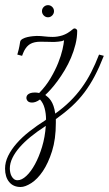

<svg xmlns="http://www.w3.org/2000/svg" viewBox="-23 -456 433 764"><path d="M45.9 -238.8Q48.8 -248.5 51.5 -259.5Q54.2 -270.5 57.1 -289.1Q58.1 -296.4 66.9 -301.3Q75.7 -306.2 86.7 -308.6Q97.7 -311 108.2 -312Q118.7 -313 123 -313Q139.6 -313 155 -311Q170.4 -309.1 187 -309.1Q205.6 -309.1 225.3 -315.2Q245.1 -321.3 268.1 -340.8Q269.5 -342.3 271 -342.5Q272.5 -342.8 273.9 -342.8Q277.8 -342.8 281 -339.8Q284.2 -336.9 284.2 -334Q284.2 -306.6 277.3 -279.3Q270.5 -252 259.5 -226.1Q248.5 -200.2 234.6 -177Q220.7 -153.8 206.5 -134.5Q192.4 -115.2 179.4 -100.8Q166.5 -86.4 157.2 -78.1Q162.6 -74.2 168.5 -68.8Q174.3 -63.5 179.9 -55.2Q185.5 -46.9 189.9 -34.4Q194.3 -22 196.8 -3.9Q229.5 -27.3 255.4 -52.7Q281.2 -78.1 302 -106.7Q322.8 -135.3 339.6 -168Q356.4 -200.7 371.1 -238.8L390.1 -233.9Q372.6 -189 354 -153.6Q335.4 -118.2 313.2 -88.6Q291 -59.1 263.2 -33.4Q235.4 -7.8 199.2 18.1V33.2Q199.2 97.7 184.1 145.5Q168.9 193.4 147.5 225.1Q126 256.8 101.6 272.5Q77.1 288.1 59.1 288.1Q29.8 288.1 13.4 268.1Q-2.9 248 -2.9 214.8Q-2.9 189.5 9.5 164.1Q22 138.7 43.5 114.3Q64.9 89.8 94.5 66.7Q124 43.5 158.2 22Q158.2 21 158.7 21Q159.2 21 160.2 20Q160.2 -4.4 154.5 -25.4Q148.9 -46.4 136.2 -60.1Q126.5 -53.2 118.7 -50.5Q110.8 -47.9 105 -47.9Q92.8 -47.9 87.4 -53.7Q82 -59.6 82 -66.9Q82 -68.4 82.8 -71.8Q83.5 -75.2 86.9 -78.9Q90.3 -82.5 97.2 -85.2Q104 -87.9 116.2 -87.9Q120.1 -87.9 124.3 -87.4Q128.4 -86.9 132.8 -85.9Q159.7 -113.3 178.2 -144.8Q196.8 -176.3 208.5 -205.6Q220.2 -234.9 225.6 -258.8Q231 -282.7 231.9 -295.9Q228 -293.5 221.9 -292.2Q215.8 -291 209.2 -290.3Q202.6 -289.6 196.5 -289.3Q190.4 -289.1 187 -289.1Q177.7 -289.1 164.6 -289.6Q151.4 -290 138.2 -290Q125 -290 115.5 -287.8Q106 -285.6 99.6 -282.2Q93.3 -278.8 89.6 -275.4Q85.9 -272 84 -270Q77.1 -261.7 73.2 -253.9Q69.3 -246.1 64.9 -233.9ZM46.9 261.2Q63.5 261.2 81.8 244.1Q100.1 227.1 116.2 197.5Q132.3 168 144.3 128.7Q156.2 89.4 159.2 44.9Q156.2 46.4 154.8 47.9Q124 67.9 98.6 88.6Q73.2 109.4 54.9 130.4Q36.6 151.4 26.4 172.6Q16.1 193.8 16.1 214.8Q16.1 221.2 17.6 229.2Q19 237.3 22.7 244.4Q26.4 251.5 32.2 256.3Q38.1 261.2 46.9 261.2ZM144 -411.6Q144 -421.4 151.1 -428.5Q158.2 -435.5 168 -435.5Q177.7 -435.5 184.8 -428.5Q191.9 -421.4 191.9 -411.6Q191.9 -401.9 184.8 -394.5Q177.7 -387.2 168 -387.2Q158.2 -387.2 151.1 -394.5Q144 -401.9 144 -411.6Z"/></svg>

Font: Clicker Script
Style: Regular
Weight: 400
Designer: Astigmatic (AOETI)
Foundry: Astigmatic (AOETI)
Version: Version 1.000